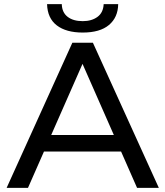

<svg xmlns="http://www.w3.org/2000/svg" viewBox="-20 -906 798 926"><path d="M746 0H641L564 -175H192L115 0H12L329 -700H428ZM529 -255 378 -598 227 -255ZM379 -749Q299 -749 254 -783.5Q209 -818 207 -886H278Q279 -846 306 -825Q333 -804 379 -804Q422 -804 450 -824.5Q478 -845 480 -886H550Q549 -822 505.5 -785.5Q462 -749 379 -749Z"/></svg>

Font: Argentum Novus
Style: Regular
Weight: 400
Designer: Julieta Ulanovsky
Foundry: Julieta Ulanovsky
Version: Version 7.20;July 27, 2021;FontCreator 13.0.0.2683 64-bit